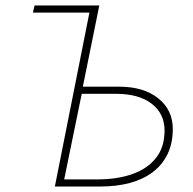

<svg xmlns="http://www.w3.org/2000/svg" viewBox="-20 -680 704 700"><path d="M180 0 306 -634H100L106 -660H342L282 -364H414Q504 -364 557 -321.5Q610 -279 610 -210Q610 -158 591 -118.5Q572 -79 537 -52.5Q502 -26 453.5 -13Q405 0 346 0ZM214 -26H336Q408 -26 463 -45.5Q518 -65 549 -104.5Q580 -144 580 -204Q580 -265 533.5 -301.5Q487 -338 402 -338H278Z"/></svg>

Font: Source Sans 3
Style: Italic
Weight: 200
Italic angle: -11°
Designer: Paul D. Hunt
Foundry: Adobe
Version: Version 3.046;hotconv 1.0.118;makeotfexe 2.5.65603